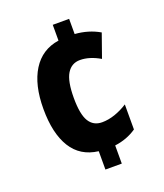

<svg xmlns="http://www.w3.org/2000/svg" viewBox="-136 -815 782 915"><g transform="rotate(-20 255.0 -357.0)"><path d="M323 -647Q392 -642 447 -610L405 -491Q352 -522 304 -522Q261 -522 238 -484.5Q215 -447 215 -362Q215 -279 237 -243Q259 -207 303 -207Q335 -207 368.5 -218.5Q402 -230 433 -250V-123Q385 -90 323 -82V10H240V-83Q150 -94 105.5 -166Q61 -238 61 -362Q61 -484 107 -557.5Q153 -631 240 -644V-724H323Z"/></g></svg>

Font: Noto Sans Arabic Cond ExtBd
Style: Regular
Weight: 800
Width: 3
Designer: Monotype Design Team, Nadine Chahine, Nizar Qandah and Khaled Hosny
Foundry: Monotype Imaging Inc.
Version: Version 2.012; ttfautohint (v1.8.4.7-5d5b)